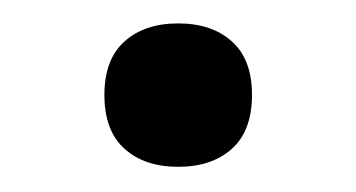

<svg xmlns="http://www.w3.org/2000/svg" viewBox="-20 -132 297 160"><path d="M128.5 -112.5Q156.5 -112.5 173.2 -97.5Q190 -82.5 190 -53Q190 -23 173.2 -8Q156.5 7 128.5 7Q100.5 7 83.8 -8Q67 -23 67 -53Q67 -82.5 83.8 -97.5Q100.5 -112.5 128.5 -112.5Z"/></svg>

Font: Newsreader 6pt Light
Style: Regular
Weight: 300
Designer: Hugues Gentile
Foundry: Production Type
Version: Version 1.003; ttfautohint (v1.8.3)